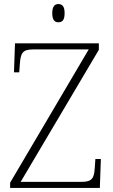

<svg xmlns="http://www.w3.org/2000/svg" viewBox="-20 -928 558 948"><path d="M268 -818C287 -818 299 -828 299 -863C299 -897 287 -908 268 -908C251 -908 238 -897 238 -863C238 -828 251 -818 268 -818ZM30 0H473L478 -143H451L448 -101C445 -49 436 -30 382 -30H82L468 -682V-714H54L49 -571H75L78 -612C82 -665 90 -684 144 -684H418L30 -26Z"/></svg>

Font: Noto Serif Lao ExtraLight
Style: Regular
Weight: 200
Designer: Monotype Design Team
Foundry: Monotype Imaging Inc.
Version: Version 2.003